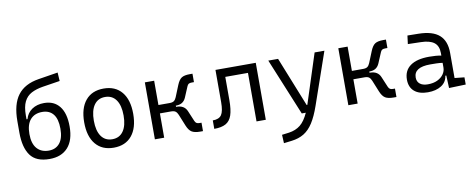

<svg xmlns="http://www.w3.org/2000/svg" viewBox="-77 -1112 4255 1718"><g transform="rotate(-10 2051.0 -253.0)"><path d="M295.4 9.8Q173.3 9.8 121.3 -62.5Q69.3 -134.8 69.3 -268.6V-373.5Q69.3 -526.9 131.1 -608.9Q192.9 -690.9 322.3 -711.4L499.5 -739.7L504.4 -662.1L348.1 -637.7Q286.1 -627.9 242.4 -605Q198.7 -582 175.8 -535.9Q152.8 -489.7 152.8 -410.2V-376H161.6Q177.2 -431.6 222.2 -461.9Q267.1 -492.2 332 -492.2Q422.4 -492.2 471.9 -429.4Q521.5 -366.7 521.5 -246.1Q521.5 -121.1 462.4 -55.7Q403.3 9.8 295.4 9.8ZM301.3 -65.4Q365.2 -65.4 401.1 -109.9Q437 -154.3 437 -241.2Q437 -329.1 401.9 -372.8Q366.7 -416.5 301.8 -416.5Q232.4 -416.5 193.8 -372.3Q155.3 -328.1 155.3 -241.2Q155.3 -154.3 194.1 -109.9Q232.9 -65.4 301.3 -65.4Z M878.9 9.8Q772.9 9.8 714.6 -60.5Q656.2 -130.9 656.2 -258.8Q656.2 -387.2 714.6 -457.3Q772.9 -527.3 878.9 -527.3Q984.9 -527.3 1043.2 -457.3Q1101.6 -387.2 1101.6 -258.8Q1101.6 -130.9 1043.2 -60.5Q984.9 9.8 878.9 9.8ZM878.9 -66.9Q943.8 -66.9 979 -116.9Q1014.2 -167 1014.2 -258.8Q1014.2 -350.6 979 -400.6Q943.8 -450.7 878.9 -450.7Q814 -450.7 778.8 -400.6Q743.7 -350.6 743.7 -258.8Q743.7 -167 778.8 -116.9Q814 -66.9 878.9 -66.9Z M1252.9 0V-517.6H1337.4V-296.9H1438.5Q1466.3 -296.9 1479.5 -307.1Q1492.7 -317.4 1501.5 -338.9L1543.9 -443.4Q1562.5 -488.8 1586.9 -504.4Q1611.3 -520 1660.2 -520H1686V-443.4H1666Q1648.4 -443.4 1638.7 -438Q1628.9 -432.6 1622.6 -417L1582 -320.8Q1569.8 -292.5 1547.6 -278.3Q1525.4 -264.2 1489.7 -264.2V-253.4H1492.7Q1564.5 -253.4 1588.4 -196.8L1628.9 -100.6Q1635.7 -85.4 1645.5 -79.8Q1655.3 -74.2 1672.4 -74.2H1689.5V2.4H1663.6Q1614.7 2.4 1588.6 -13.2Q1562.5 -28.8 1543.9 -74.2L1501.5 -178.7Q1492.7 -200.2 1479.5 -210.4Q1466.3 -220.7 1438.5 -220.7H1337.4V0Z M1792.5 0V-76.7Q1849.6 -76.7 1872.1 -109.4Q1894.5 -142.1 1894.5 -225.1V-517.6H2260.7V0H2176.3V-440.9H1970.2V-228.5Q1970.2 -143.1 1953.4 -93Q1936.5 -43 1897.7 -21.5Q1858.9 0 1792.5 0Z M2384.3 234.4 2380.4 157.7 2445.3 149.4Q2506.8 140.6 2549.1 106.7Q2591.3 72.8 2624 0H2587.4L2374.5 -517.6H2463.4L2643.6 -66.9H2649.9Q2650.4 -68.4 2650.9 -70.3L2795.4 -517.6H2884.3L2720.7 -45.9Q2688.5 46.9 2651.9 103.8Q2615.2 160.6 2568.1 189.2Q2521 217.8 2457 225.6Z M3010.7 0V-517.6H3095.2V-296.9H3196.3Q3224.1 -296.9 3237.3 -307.1Q3250.5 -317.4 3259.3 -338.9L3301.8 -443.4Q3320.3 -488.8 3344.7 -504.4Q3369.1 -520 3418 -520H3443.8V-443.4H3423.8Q3406.2 -443.4 3396.5 -438Q3386.7 -432.6 3380.4 -417L3339.8 -320.8Q3327.6 -292.5 3305.4 -278.3Q3283.2 -264.2 3247.6 -264.2V-253.4H3250.5Q3322.3 -253.4 3346.2 -196.8L3386.7 -100.6Q3393.6 -85.4 3403.3 -79.8Q3413.1 -74.2 3430.2 -74.2H3447.3V2.4H3421.4Q3372.6 2.4 3346.4 -13.2Q3320.3 -28.8 3301.8 -74.2L3259.3 -178.7Q3250.5 -200.2 3237.3 -210.4Q3224.1 -220.7 3196.3 -220.7H3095.2V0Z M3924.8 4.9 3919.9 -109.4H3911.1Q3903.8 -52.2 3855.5 -21.2Q3807.1 9.8 3732.9 9.8Q3653.3 9.8 3609.9 -27.8Q3566.4 -65.4 3566.4 -134.3Q3566.4 -216.3 3626 -259Q3685.5 -301.8 3797.4 -301.8Q3861.3 -301.8 3907.2 -293V-315.9Q3907.2 -381.3 3867.7 -411.6Q3828.1 -441.9 3746.6 -443.4L3629.9 -446.3L3639.6 -522.5L3740.2 -521Q3867.7 -519 3928.2 -465.3Q3988.8 -411.6 3988.8 -303.7V-74.7L4077.1 -65.4V0ZM3907.2 -227.1Q3880.4 -231 3851.8 -231.7Q3823.2 -232.4 3794.9 -232.4Q3647 -232.4 3647 -138.7Q3647 -101.6 3672.6 -81.1Q3698.2 -60.5 3744.1 -60.5Q3795.4 -60.5 3831.8 -78.1Q3868.2 -95.7 3887.7 -124Q3907.2 -152.3 3907.2 -184.1Z"/></g></svg>

Font: CaskaydiaMono NF SemiLight
Style: Regular
Weight: 350
Designer: Aaron Bell
Foundry: Saja Typeworks
Version: Version 2111.001; ttfautohint (v1.8.4);Nerd Fonts 3.1.1